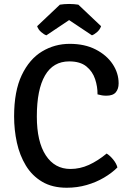

<svg xmlns="http://www.w3.org/2000/svg" viewBox="-20 -912 644 946"><path d="M460.5 -447Q461 -485 448.5 -522.5Q436 -560 405.5 -584.8Q375 -609.5 321 -609.5Q242 -609.5 201.8 -540.2Q161.5 -471 161.5 -338Q161.5 -214 205.5 -146.8Q249.5 -79.5 327 -79.5Q374 -79.5 418 -99.5Q462 -119.5 505.5 -155.5Q523 -144.5 538.5 -125Q554 -105.5 558.5 -87Q531 -59.5 492.5 -36.8Q454 -14 407.2 -0.5Q360.5 13 309 13Q237.5 13 187.8 -16.5Q138 -46 107.5 -96.2Q77 -146.5 63.2 -209.2Q49.5 -272 49.5 -338.5Q49.5 -463 87.2 -542Q125 -621 187.2 -658.5Q249.5 -696 323.5 -696Q397.5 -696 451.5 -668.2Q505.5 -640.5 535 -596.2Q564.5 -552 564.5 -501Q564.5 -474 550.5 -457.2Q536.5 -440.5 504 -440.5Q492 -440.5 482.2 -442.2Q472.5 -444 460.5 -447ZM366 -889 478 -783Q472.5 -766.5 458.5 -754.2Q444.5 -742 433 -738L320.5 -813L208.5 -738Q196.5 -742 182.5 -754.2Q168.5 -766.5 163 -783L275 -889Q284 -890.5 296 -891.5Q308 -892.5 320.5 -892.5Q333 -892.5 344.8 -891.5Q356.5 -890.5 366 -889Z"/></svg>

Font: Signika Light
Style: Regular
Weight: 400
Version: Version 2.003;gftools[0.9.32]